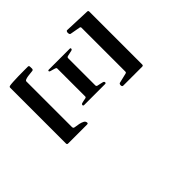

<svg xmlns="http://www.w3.org/2000/svg" viewBox="-141 -1014 1282 1282"><g transform="rotate(45 500.0 -373.5)"><path d="M60 -730Q60 -740 70 -740H570Q580 -740 580 -730V-550Q580 -545 576 -542.5Q572 -540 566.5 -540Q561 -540 556.5 -542Q552 -544 551 -548L534 -619Q532 -627 524 -627H109Q102 -627 100 -619L87 -547Q86 -542 80.5 -540Q75 -538 69 -538Q63 -538 58 -540.5Q53 -543 53 -547ZM153 -473Q153 -480 160 -480Q167 -480 170 -470.5Q173 -461 174.5 -450Q176 -439 179 -429.5Q182 -420 190 -420H447Q456 -420 458.5 -429.5Q461 -439 463 -450.5Q465 -462 468 -471.5Q471 -481 480 -481Q487 -481 487 -472V-275Q487 -266 480 -266Q472 -266 469 -274.5Q466 -283 464.5 -293Q463 -303 461 -311.5Q459 -320 453 -320H187Q181 -320 178 -311.5Q175 -303 172.5 -293.5Q170 -284 167.5 -275.5Q165 -267 160 -267Q153 -267 153 -274ZM543 -116Q547 -118 548.5 -132Q550 -146 553.5 -162.5Q557 -179 564 -192.5Q571 -206 586 -206Q590 -206 591.5 -203Q593 -200 593 -197V-17Q593 -7 583 -7H56Q48 -7 46 -16Q44 -24 42.5 -48Q41 -72 40.5 -100Q40 -128 40 -153.5Q40 -179 40 -190Q40 -200 50 -200Q58 -200 68 -200.5Q78 -201 81 -192Q82 -187 83 -174Q84 -161 86 -147.5Q88 -134 92 -123.5Q96 -113 103 -113H536Z"/></g></svg>

Font: SoukouMincho
Style: Regular
Weight: 400
Designer: Dr. Ken Lunde (project architect, glyph set definition & overall production); Masataka HATTORI  (production & ideograph 
Foundry: Adobe Systems Incorporated
Version: Version 1.00